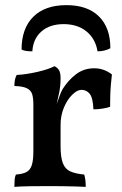

<svg xmlns="http://www.w3.org/2000/svg" viewBox="-20 -725 476 748"><path d="M216 -155Q216 -112 225 -89Q234 -66 254.5 -57Q275 -48 308 -45Q311 -36 312.5 -24Q314 -12 314 3Q298 2 276 1.5Q254 1 229 0.5Q204 0 179 0Q141 0 100 0.5Q59 1 36 3Q36 -13 37 -25Q38 -37 42 -45Q69 -47 83.5 -55Q98 -63 104 -82Q110 -101 110 -136V-227H216ZM216 -293V-212H110V-323L216 -420Q216 -389 210 -362Q204 -335 198 -306ZM194 -300Q204 -327 210.5 -346.5Q217 -366 224 -378Q246 -413 276.5 -436Q307 -459 347 -459Q385 -459 416 -435Q414 -418 412 -395.5Q410 -373 409.5 -350.5Q409 -328 409 -309Q398 -305 380 -302Q362 -299 344 -299Q342 -344 329.5 -359.5Q317 -375 297 -375Q281 -375 261.5 -356Q242 -337 229 -306Q216 -275 216 -238ZM110 -212V-316Q110 -342 105.5 -357.5Q101 -373 85 -381Q69 -389 36 -390Q36 -402 38 -413Q40 -424 45 -433Q83 -435 126 -445Q169 -455 192 -467Q202 -463 209 -453Q216 -443 216 -420ZM64 -532Q64 -614 109.5 -659.5Q155 -705 239 -705Q321 -705 365.5 -661Q410 -617 410 -537Q399 -531 386 -528Q373 -525 360 -525Q352 -574 317 -602.5Q282 -631 228 -631Q174 -631 141.5 -602.5Q109 -574 106 -525Q93 -525 82 -526.5Q71 -528 64 -532Z"/></svg>

Font: Vollkorn Medium
Style: Regular
Weight: 500
Designer: Friedrich Althausen
Foundry: Friedrich Althausen
Version: Version 5.000